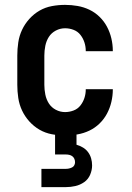

<svg xmlns="http://www.w3.org/2000/svg" viewBox="-20 -548 540 788"><path d="M247 8Q220 8 193 3Q166 -2 142.5 -15.5Q119 -29 100.5 -49.5Q82 -70 70.5 -94.5Q59 -119 55 -146Q51 -173 51 -200V-320Q51 -347 55 -374Q59 -401 70.5 -425.5Q82 -450 100.5 -470.5Q119 -491 142.5 -504.5Q166 -518 193 -523Q220 -528 247 -528Q273 -528 298.5 -523.5Q324 -519 347 -508Q370 -497 388.5 -479Q407 -461 419 -438.5Q431 -416 437 -390.5Q443 -365 443 -340Q443 -339 443 -338.5Q443 -338 443 -338H332Q332 -338 332 -338.5Q332 -339 332 -339Q332 -357 326.5 -374Q321 -391 310 -405Q299 -419 282 -425.5Q265 -432 247 -432Q227 -432 209 -422.5Q191 -413 180.5 -396.5Q170 -380 166 -360Q162 -340 162 -320V-200Q162 -180 166 -160Q170 -140 180.5 -123.5Q191 -107 209 -97.5Q227 -88 247 -88Q265 -88 282 -94.5Q299 -101 310 -115Q321 -129 326.5 -146Q332 -163 332 -181Q332 -181 332 -181.5Q332 -182 332 -182H443Q443 -182 443 -181.5Q443 -181 443 -180Q443 -155 437 -129.5Q431 -104 419 -81.5Q407 -59 388.5 -41Q370 -23 347 -12Q324 -1 298.5 3.5Q273 8 247 8ZM150 220V145H250Q257 145 263.5 143.5Q270 142 276 139Q282 136 285 130Q288 124 288 118Q288 110 285 103.5Q282 97 276.5 93Q271 89 264 87.5Q257 86 250 86H206V0H294V46Q308 50 320.5 57.5Q333 65 341.5 76.5Q350 88 354 102Q358 116 358 131Q358 150 350 169Q342 188 325.5 199.5Q309 211 289.5 215.5Q270 220 250 220Z"/></svg>

Font: Iosevka SS04
Style: Bold
Weight: 700
Monospace: yes
Designer: Belleve Invis
Foundry: Belleve Invis
Version: Version 19.0.0; ttfautohint (v1.8.4)